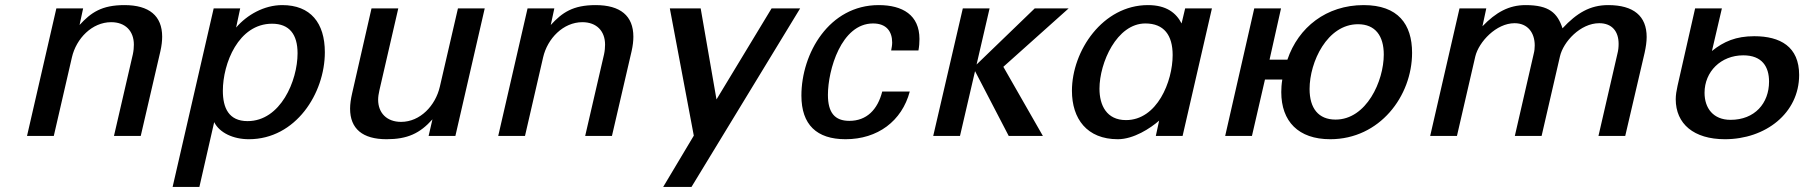

<svg xmlns="http://www.w3.org/2000/svg" viewBox="-20 -533 7076 753"><path d="M86 0H191L262 -308C279 -382 341 -446 416 -446C472 -446 505 -411 505 -358C505 -347 504 -334 501 -320L427 0H532L609 -332C614 -354 616 -373 616 -389C616 -471 565 -513 468 -513C379 -513 337 -484 292 -435L306 -500H201Z M657 200H762L820 -54C841 -12 895 13 956 13C1140 13 1254 -167 1254 -328C1254 -443 1198 -513 1087 -513C1016 -513 949 -475 906 -425L922 -500H818ZM854 -177C854 -284 915 -440 1047 -440C1115 -440 1147 -398 1147 -324C1147 -216 1080 -58 951 -58C877 -58 854 -110 854 -177Z M1353 -107C1353 -28 1402 13 1496 13C1578 13 1627 -10 1676 -65L1661 0H1766L1881 -500H1776L1705 -193C1688 -119 1628 -55 1553 -55C1497 -55 1463 -90 1463 -142C1463 -153 1465 -166 1468 -179L1542 -500H1437L1361 -167C1356 -145 1353 -125 1353 -107Z M1934 0H2039L2110 -308C2127 -382 2189 -446 2264 -446C2320 -446 2353 -411 2353 -358C2353 -347 2352 -334 2349 -320L2275 0H2380L2457 -332C2462 -354 2464 -373 2464 -389C2464 -471 2413 -513 2316 -513C2227 -513 2185 -484 2140 -435L2154 -500H2049Z M2581 200H2692L3118 -500H3006L2790 -143L2728 -500H2607L2701 -1Z M3123 -158C3123 -44 3183 13 3296 13C3422 13 3517 -58 3548 -174H3440C3422 -103 3379 -59 3311 -59C3254 -59 3227 -91 3227 -161C3227 -258 3279 -441 3404 -441C3457 -441 3479 -409 3479 -366C3479 -356 3477 -346 3475 -335H3582C3585 -351 3586 -366 3586 -380C3586 -474 3520 -513 3426 -513C3232 -513 3123 -324 3123 -158Z M3640 0H3745L3804 -254L3936 0H4070L3915 -271L4171 -500H4038L3810 -280L3861 -500H3756Z M4184 -177C4184 -67 4243 13 4364 13C4426 13 4492 -30 4526 -60L4513 0H4618L4733 -500H4628L4614 -441C4593 -482 4555 -513 4482 -513C4305 -513 4184 -334 4184 -177ZM4292 -185C4292 -287 4360 -441 4472 -441C4545 -441 4579 -395 4579 -317C4579 -213 4518 -62 4396 -62C4320 -62 4292 -120 4292 -185Z M4785 0H4890L4941 -221H5009C5006 -203 5005 -186 5005 -172C5005 -57 5072 13 5197 13C5391 13 5518 -156 5518 -326C5518 -438 5463 -513 5328 -513C5182 -513 5072 -426 5029 -299H4959L5004 -500H4899ZM5116 -184C5116 -290 5185 -438 5306 -438C5374 -438 5407 -392 5407 -319C5407 -215 5339 -64 5218 -64C5151 -64 5116 -108 5116 -184Z M5589 0H5694L5766 -312C5780 -369 5848 -442 5920 -442C5972 -442 5999 -404 5999 -355C5999 -345 5998 -333 5995 -322L5921 0H6026L6098 -312C6111 -369 6178 -442 6252 -442C6302 -442 6328 -410 6328 -361C6328 -349 6327 -336 6323 -321L6249 0H6354L6430 -326C6435 -349 6438 -369 6438 -388C6438 -470 6387 -513 6287 -513C6216 -513 6164 -482 6108 -422C6088 -482 6056 -513 5963 -513C5898 -513 5847 -485 5794 -430L5809 -500H5704Z M6552 -144C6552 -47 6623 13 6745 13C6904 13 7036 -89 7036 -239C7036 -350 6962 -391 6860 -391C6788 -391 6740 -370 6694 -333L6733 -500H6628L6559 -196C6555 -178 6552 -160 6552 -144ZM6665 -169C6665 -252 6729 -316 6817 -316C6891 -316 6918 -271 6918 -213C6918 -128 6862 -63 6767 -63C6699 -63 6665 -109 6665 -169Z"/></svg>

Font: Perun Medium Italic
Style: Regular
Weight: 500
Italic angle: -12°
Foundry: Copyright (c) Stefan Peev, Context Ltd, 2016
Version: Version 1.026